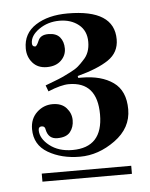

<svg xmlns="http://www.w3.org/2000/svg" viewBox="-40 -690 389 498"><g transform="rotate(-5 154.5 -441.5)"><path d="M55 -587Q55 -578 63 -578Q67 -578 73 -592.5Q79 -607 99.5 -607Q120 -607 129.5 -595.5Q139 -584 139 -566Q139 -548 125.5 -535Q112 -522 88.5 -522Q65 -522 51.5 -537.5Q38 -553 38 -575Q38 -614 70.5 -635Q103 -656 154 -656Q275 -656 275 -578Q275 -544 247 -525Q219 -506 166 -492L167 -487Q172 -487 176 -487Q227 -487 258 -465Q289 -443 289 -394.5Q289 -346 245.5 -314.5Q202 -283 154 -283Q106 -283 71 -303.5Q36 -324 36 -365Q36 -392 53.5 -408.5Q71 -425 94.5 -425Q118 -425 130.5 -411Q143 -397 143 -379Q143 -361 133 -348.5Q123 -336 99.5 -336Q76 -336 71 -361Q70 -370 61.5 -370Q53 -370 53 -361Q53 -339 76.5 -320.5Q100 -302 136 -302Q215 -302 215 -387.5Q215 -473 141 -473Q121 -473 87 -459L81 -475Q86 -477 102 -483Q118 -489 125.5 -492.5Q133 -496 147 -503Q161 -510 168.5 -516.5Q176 -523 184 -532Q201 -549 201 -578Q201 -607 181 -623Q161 -639 131 -639Q101 -639 78 -623Q55 -607 55 -587ZM51 -227V-248H284V-227Z"/></g></svg>

Font: Elsie
Style: Regular
Weight: 400
Designer: Alejandro Inler
Foundry: Alejandro Inler
Version: 1.002